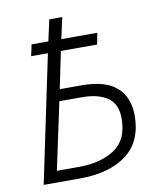

<svg xmlns="http://www.w3.org/2000/svg" viewBox="-81 -780 715 846"><g transform="rotate(-10 276.5 -357.0)"><path d="M46 0H207Q341 0 417.5 -58Q494 -116 494 -232Q494 -313 443.5 -358Q393 -403 287 -403H189L223 -568H385L395 -619H234L255 -714H197L176 -619H101L90 -568H165ZM114 -51 178 -351H279Q352 -351 393.5 -322.5Q435 -294 435 -229Q435 -133 372.5 -92Q310 -51 214 -51Z"/></g></svg>

Font: Noto Sans UI Light
Style: Italic
Weight: 300
Italic angle: -12°
Designer: Monotype Design Team
Foundry: Monotype Imaging Inc.
Version: Version 1.901